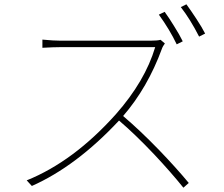

<svg xmlns="http://www.w3.org/2000/svg" viewBox="-20 -851 1040 892"><path d="M801 -645Q768 -714 718 -783L745 -796Q766 -767 788 -731Q814 -690 829 -659ZM746 -649Q743 -645 738 -637Q733 -628 732 -624Q666 -444 552 -312Q631 -245 720 -153Q798 -72 857 -1L832 21Q774 -51 697 -133Q608 -227 533 -291Q335 -79 128 13L104 -13Q322 -101 518 -320Q654 -474 701 -632H261Q231 -632 177 -629V-667Q229 -662 261 -662H680Q711 -662 726 -666ZM846 -831Q867 -802 892 -764Q919 -723 933 -695L905 -681Q863 -763 820 -818Z"/></svg>

Font: Noto Sans CJK TC Thin
Style: Regular
Weight: 250
Designer: Ryoko NISHIZUKA ???? (kana & ideographs); Paul D. Hunt (Latin, Greek & Cyrillic); Wenlong ZHANG ??? (bopomofo); Sandoll 
Foundry: Adobe Systems Incorporated
Version: Version 1.004 January 19, 2016